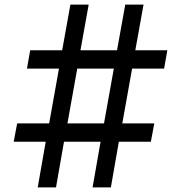

<svg xmlns="http://www.w3.org/2000/svg" viewBox="-20 -820 792 840"><path d="M515 -280 558 -520H698L712 -600H572L608 -800H528L492 -600H332L368 -800H288L252 -600H112L98 -520H238L195 -280H55L40 -200H180L145 0H225L260 -200H420L385 0H465L500 -200H640L655 -280ZM318 -520H478L435 -280H275Z"/></svg>

Font: Gauge
Style: Italic
Weight: 400
Italic angle: -80°
Designer: Daniel Pimley
Foundry: Daniel Pimley
Version: Version 1.000;PS 001.001;hotconv 1.0.56